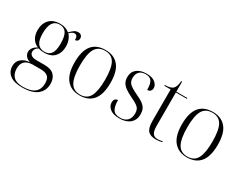

<svg xmlns="http://www.w3.org/2000/svg" viewBox="-92 -1222 2573 2027"><g transform="rotate(30 1194.5 -209.0)"><path d="M234 240Q135 240 85 200Q35 160 35 93Q35 36 76.5 3Q118 -30 179 -32Q141 -42 122 -66Q103 -90 103 -119Q103 -143 119.5 -167Q136 -191 171 -209Q123 -229 99.5 -270.5Q76 -312 76 -366Q76 -446 121 -495Q166 -544 253 -544Q288 -544 316.5 -534Q345 -524 366 -506Q387 -528 409.5 -545Q432 -562 460 -562Q484 -562 497.5 -549Q511 -536 511 -515Q511 -496 500.5 -484.5Q490 -473 471 -473Q471 -532 434 -532Q420 -532 406.5 -524.5Q393 -517 374 -500Q395 -479 409 -443Q423 -407 423 -364Q423 -289 380.5 -241.5Q338 -194 253 -194Q214 -194 183 -204Q160 -191 150.5 -175.5Q141 -160 141 -143Q141 -115 162.5 -100Q184 -85 223 -85H323Q404 -85 441.5 -46.5Q479 -8 479 58Q479 141 418.5 190.5Q358 240 234 240ZM250 -204Q305 -204 332 -240.5Q359 -277 359 -364Q359 -454 332 -494Q305 -534 250 -534Q197 -534 168.5 -493Q140 -452 140 -363Q140 -279 169 -241.5Q198 -204 250 -204ZM240 230Q427 230 427 81Q427 23 398 -1Q369 -25 312 -25H211Q178 -25 150 -13.5Q122 -2 105 24Q88 50 88 96Q88 158 124.5 194Q161 230 240 230Z M802 10Q701 10 643 -58.5Q585 -127 585 -268Q585 -408 640.5 -476Q696 -544 806 -544Q908 -544 965 -477Q1022 -410 1022 -268Q1022 -127 966 -58.5Q910 10 802 10ZM803 0Q887 0 921.5 -66Q956 -132 956 -268Q956 -410 920.5 -472Q885 -534 805 -534Q722 -534 686 -471Q650 -408 650 -268Q650 -129 686 -64.5Q722 0 803 0Z M1291 10Q1212 10 1173.5 -21Q1135 -52 1135 -96Q1135 -127 1150 -139.5Q1165 -152 1181 -152Q1181 -77 1204 -38.5Q1227 0 1292 0Q1348 0 1378.5 -31.5Q1409 -63 1409 -119Q1409 -149 1399.5 -169Q1390 -189 1365.5 -206Q1341 -223 1296 -244Q1238 -272 1205 -296Q1172 -320 1158 -347.5Q1144 -375 1144 -412Q1144 -474 1187 -509Q1230 -544 1305 -544Q1375 -544 1410 -514.5Q1445 -485 1445 -449Q1445 -426 1432 -412Q1419 -398 1394 -398Q1394 -475 1371 -504.5Q1348 -534 1301 -534Q1249 -534 1223 -507Q1197 -480 1197 -431Q1197 -397 1211.5 -375.5Q1226 -354 1255 -336.5Q1284 -319 1326 -299Q1380 -275 1410 -251.5Q1440 -228 1451.5 -201.5Q1463 -175 1463 -140Q1463 -69 1416 -29.5Q1369 10 1291 10Z M1734 10Q1666 10 1636 -24Q1606 -58 1606 -143V-526H1529V-536Q1593 -536 1622 -558Q1639 -572 1647.5 -596.5Q1656 -621 1660 -658H1670V-536H1804V-526H1670V-119Q1670 -56 1689 -29Q1708 -2 1749 -2Q1777 -2 1808 -11V-1Q1794 4 1773.5 7Q1753 10 1734 10Z M2110 10Q2009 10 1951 -58.5Q1893 -127 1893 -268Q1893 -408 1948.5 -476Q2004 -544 2114 -544Q2216 -544 2273 -477Q2330 -410 2330 -268Q2330 -127 2274 -58.5Q2218 10 2110 10ZM2111 0Q2195 0 2229.5 -66Q2264 -132 2264 -268Q2264 -410 2228.5 -472Q2193 -534 2113 -534Q2030 -534 1994 -471Q1958 -408 1958 -268Q1958 -129 1994 -64.5Q2030 0 2111 0Z"/></g></svg>

Font: Noto Serif Display Light
Style: Regular
Weight: 300
Designer: Monotype Design Team
Foundry: Monotype Imaging Inc.
Version: Version 2.009